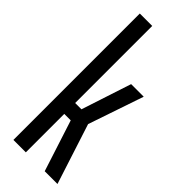

<svg xmlns="http://www.w3.org/2000/svg" viewBox="-246 -771 798 798"><g transform="rotate(45 153.0 -371.5)"><path d="M39 0V-743H112V-290H149L221 -510H295L212 -266L298 0H223L150 -226H112V0Z"/></g></svg>

Font: Saira Ultra Condensed Medium
Style: Regular
Weight: 500
Width: 1
Designer: Hector Gatti with collaboration of the Omnibus-Type team
Foundry: Omnibus-Type
Version: Version 1.001; ttfautohint (v1.8)